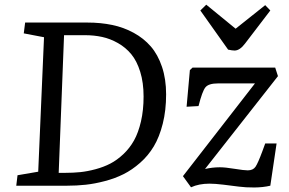

<svg xmlns="http://www.w3.org/2000/svg" viewBox="-20 -797 1239 824"><path d="M839.8 -752 865.2 -776.9 991.2 -673.8 1118.2 -774.9 1140.1 -752 1032.2 -610.8Q1009.3 -580.1 986.8 -580.1Q976.6 -580.1 959 -584ZM49.8 0 55.2 -44.9 144 -60.1 168.9 -637.2 82 -653.8 87.9 -700.2H355Q412.1 -700.2 461.4 -689.9Q510.7 -679.7 553.7 -656.2Q596.7 -632.8 627.2 -597.7Q657.7 -562.5 675.3 -510Q692.9 -457.5 692.9 -392.1Q692.9 -323.2 678.5 -266.1Q664.1 -209 640.1 -168.9Q616.2 -128.9 581.5 -98.4Q546.9 -67.9 510.3 -49.6Q473.6 -31.2 429.9 -19.8Q386.2 -8.3 347.9 -4.2Q309.6 0 268.1 0ZM231.9 -55.2H259.8Q293.9 -55.2 324.7 -58.3Q355.5 -61.5 390.1 -70.8Q424.8 -80.1 453.6 -95Q482.4 -109.9 509.5 -135.5Q536.6 -161.1 555.2 -194.3Q573.7 -227.5 585 -275.9Q596.2 -324.2 596.2 -382.8Q596.2 -442.4 581.8 -488.8Q567.4 -535.2 543.5 -564.2Q519.5 -593.3 486.3 -612.1Q453.1 -630.9 418.5 -638.4Q383.8 -646 344.2 -646H254.9ZM806.2 -506.8H1161.1L1172.9 -470.2L859.9 -71.8Q891.6 -79.1 923.8 -79.1Q946.3 -79.1 986.8 -72.5Q1027.3 -65.9 1043 -65.9Q1065.9 -65.9 1076.4 -81.1Q1086.9 -96.2 1106.4 -148.9Q1113.8 -169.4 1118.2 -181.2H1167L1140.1 0Q1108.9 7.3 1071.5 7.6Q1034.2 7.8 1004.9 3.9Q975.6 0 939 -4.4Q902.3 -8.8 878.9 -8.8Q833.5 -8.8 799.8 6.8L765.1 -41L1074.2 -439H915Q875.5 -439 861.8 -422.4Q848.1 -405.8 832 -341.8L780.8 -338.9L794.9 -496.1Z"/></svg>

Font: Literata Book
Style: Italic
Weight: 400
Italic angle: -3°
Designer: Latin by Veronika Burian and Jose Scaglione. Greek by Irene Vlachou. Cyrillic by Vera Evstafieva
Foundry: TypeTogether
Version: Version 1.003;PS 001.003;hotconv 1.0.88;makeotf.lib2.5.64775